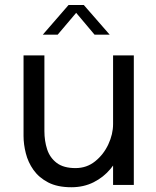

<svg xmlns="http://www.w3.org/2000/svg" viewBox="-20 -758 640 787"><path d="M272.5 9.5Q215.5 9.5 177.5 -10.2Q139.5 -30 117.2 -61.5Q95 -93 85.8 -129.8Q76.5 -166.5 76.5 -200.5Q76.5 -219.5 76.5 -239.8Q76.5 -260 76.5 -280.5V-531H162V-291.5Q162 -273 162 -255Q162 -237 162 -221Q162 -180.5 173.2 -146Q184.5 -111.5 212.5 -90.2Q240.5 -69 289.5 -69Q335.5 -69 370 -96.8Q404.5 -124.5 424 -166.2Q443.5 -208 443.5 -249.5L493 -229Q493 -185 477.5 -142.8Q462 -100.5 433.2 -66Q404.5 -31.5 363.8 -11Q323 9.5 272.5 9.5ZM443.5 0V-531H528.5V0ZM155.5 -616 261 -737.5H323.5L429.5 -616H367.5L279.5 -720.5H305L216.5 -616Z"/></svg>

Font: Epilogue
Style: Regular
Weight: 400
Designer: Tyler Finck
Foundry: Etcetera Type Co
Version: Version 2.112